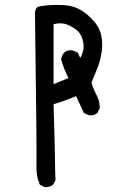

<svg xmlns="http://www.w3.org/2000/svg" viewBox="-20 -775 540 785"><path d="M162 -10 143 -20Q127 -56 129 -98Q131 -140 123 -721Q124 -745 140 -748.5Q156 -752 184.5 -754Q213 -756 243 -754Q273 -752 300 -739.5Q327 -727 356.5 -696.5Q386 -666 393.5 -632Q401 -598 395.5 -562Q390 -526 378 -496Q366 -466 354 -437Q362 -410 375 -386Q388 -362 388 -333L378 -313Q364 -301 343 -304L323 -313L291 -382Q244 -362 199 -349Q205 -150 205 -112.5Q205 -75 207 -39L197 -20Q183 -8 162 -10ZM260 -456Q240 -495 230 -532Q232 -548 242 -560Q256 -572 277 -569L298 -560L308 -538Q326 -569 320.5 -601Q315 -633 296 -649.5Q277 -666 253.5 -675Q230 -684 199 -676V-431Z"/></svg>

Font: NaniFont Regular
Style: Regular
Weight: 400
Designer: Nanigashitei
Version: Version 1.036